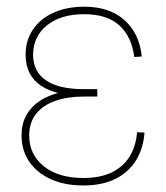

<svg xmlns="http://www.w3.org/2000/svg" viewBox="-20 -550 500 578"><path d="M231 8.3Q173.8 8.3 132.1 -11Q90.3 -30.3 67.6 -64Q44.9 -97.7 44.9 -142.1Q44.9 -176.8 58.8 -202.4Q72.8 -228 98.4 -245.4Q124 -262.7 160.4 -271.5Q196.8 -280.3 241.2 -280.3H272.9V-259.3H231.4Q183.6 -259.3 146.5 -246.3Q109.4 -233.4 88.6 -207.3Q67.9 -181.2 67.9 -141.6Q67.9 -85 111.8 -49.6Q155.8 -14.2 231 -14.2Q282.2 -14.2 316.9 -31.2Q351.6 -48.3 370.4 -79.1Q389.2 -109.9 392.6 -151.9L415 -150.9Q411.6 -103.5 389.6 -67.6Q367.7 -31.7 327.9 -11.7Q288.1 8.3 231 8.3ZM238.3 -260.7Q194.3 -260.7 160.6 -268.6Q127 -276.4 103.8 -291.7Q80.6 -307.1 68.8 -330.6Q57.1 -354 57.1 -385.3Q57.1 -428.2 79.1 -460.9Q101.1 -493.7 140.9 -511.7Q180.7 -529.8 233.4 -529.8Q284.7 -529.8 321.3 -511.7Q357.9 -493.7 379.9 -460.2Q401.9 -426.8 406.7 -379.9L384.3 -378.4Q376 -440.9 338.6 -474.1Q301.3 -507.3 233.4 -507.3Q163.6 -507.3 121.8 -474.1Q80.1 -440.9 79.6 -385.7Q79.6 -334 118.7 -307.9Q157.7 -281.7 231.4 -281.7H272.9V-260.7Z"/></svg>

Font: Inter 28pt Thin
Style: Regular
Weight: 250
Designer: Rasmus Andersson
Foundry: rsms
Version: Version 4.001;git-66647c0bb